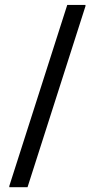

<svg xmlns="http://www.w3.org/2000/svg" viewBox="-20 -687 390 790"><path d="M18.3 83.3V78.3L256.7 -666.7H331.7V-661.7L93.3 83.3Z"/></svg>

Font: Familjen Grotesk GF
Style: Regular
Weight: 400
Designer: Anders Wikstroem, Jonas Baeckman, Matilda Gysing, Kristian Moeller
Foundry: Familjen STHLM AB
Version: Version 2.000; Beta; Release 4; Build 6